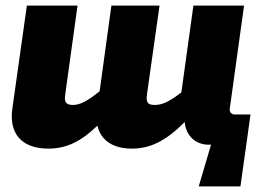

<svg xmlns="http://www.w3.org/2000/svg" viewBox="-20 -517 957 686"><path d="M819 -108C807 -108 799 -117 801 -129L852 -497H671L628 -187C584 -153 559 -142 533 -142C509 -142 501 -150 505 -179L550 -497H378L336 -191C289 -153 264 -142 240 -142C220 -142 208 -149 213 -179L257 -497H76L24 -128C12 -40 57 14 153 14C217 14 269 -11 328 -68C340 -16 383 14 451 14C519 14 574 -15 640 -81C644 -31 680 0 725 0H734L690 149H839L860 0L875 -108Z"/></svg>

Font: Exo 2 Extra Bold
Style: Italic
Weight: 800
Italic angle: -8°
Designer: Natanael Gama
Version: Version 1.001;PS 001.001;hotconv 1.0.88;makeotf.lib2.5.64775